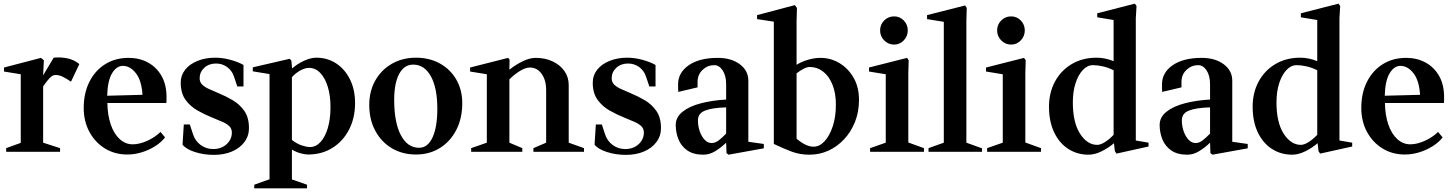

<svg xmlns="http://www.w3.org/2000/svg" viewBox="-20 -834 7991 1055"><path d="M14 0V-20L94 -49V-426L2 -441V-463L205 -516L221 -503L217 -420L275 -517Q305 -521 344.5 -514.5Q384 -508 416 -482L370 -385Q346 -402 325.5 -412Q305 -422 285 -422Q269 -422 254 -406.5Q239 -391 219 -362Q218 -360 217 -359V-50L310 -20V0Z M679 15Q611 15 557 -18Q503 -51 471.5 -109Q440 -167 440 -241Q440 -322 471 -384Q502 -446 557.5 -481Q613 -516 687 -516Q746 -516 793 -490.5Q840 -465 867.5 -417Q895 -369 895 -300Q895 -293 895 -284.5Q895 -276 894 -268H570Q571 -201 588.5 -150Q606 -99 637.5 -70Q669 -41 709 -41Q746 -41 788.5 -60Q831 -79 862 -109L887 -79Q866 -52 832 -30.5Q798 -9 758.5 3Q719 15 679 15ZM655 -472Q620 -472 595.5 -431Q571 -390 569 -308L763 -313Q758 -392 726.5 -432Q695 -472 655 -472Z M1155 17Q1100 17 1051.5 1.5Q1003 -14 983 -39L990 -150H1023L1041 -95Q1053 -59 1083 -37Q1113 -15 1151 -15Q1196 -15 1225 -41.5Q1254 -68 1254 -106Q1254 -128 1238.5 -142Q1223 -156 1198.5 -166Q1174 -176 1146 -188Q1106 -204 1066 -226.5Q1026 -249 999.5 -285.5Q973 -322 973 -380Q973 -420 997.5 -451Q1022 -482 1065.5 -499.5Q1109 -517 1163 -517Q1203 -517 1245.5 -505.5Q1288 -494 1318 -477V-359H1284L1265 -415Q1254 -447 1227.5 -466Q1201 -485 1167 -485Q1128 -485 1102.5 -461.5Q1077 -438 1077 -404Q1077 -382 1092 -368Q1107 -354 1130.5 -344Q1154 -334 1181 -322Q1220 -306 1258.5 -283.5Q1297 -261 1322.5 -224.5Q1348 -188 1348 -130Q1348 -87 1323 -53.5Q1298 -20 1254.5 -1.5Q1211 17 1155 17Z M1672 15Q1656 15 1632 8.5Q1608 2 1584 -12V152L1667 181V201H1377V181L1461 151V-427L1369 -442V-464L1572 -511L1581 -501L1585 -458Q1615 -484 1651.5 -500.5Q1688 -517 1718 -517Q1780 -517 1828 -485Q1876 -453 1903.5 -397Q1931 -341 1931 -268Q1931 -185 1897.5 -121Q1864 -57 1806 -21Q1748 15 1672 15ZM1678 -461Q1656 -461 1630.5 -447Q1605 -433 1584 -410V-65Q1611 -44 1638 -35Q1665 -26 1683 -26Q1716 -26 1741.5 -54Q1767 -82 1781.5 -131.5Q1796 -181 1796 -245Q1796 -309 1781 -357.5Q1766 -406 1739.5 -433.5Q1713 -461 1678 -461Z M2266 15Q2191 15 2133 -19.5Q2075 -54 2042 -115.5Q2009 -177 2009 -257Q2009 -333 2042 -391.5Q2075 -450 2133 -483.5Q2191 -517 2266 -517Q2340 -517 2397.5 -485Q2455 -453 2487.5 -396.5Q2520 -340 2520 -267Q2520 -184 2487.5 -120.5Q2455 -57 2397.5 -21Q2340 15 2266 15ZM2283 -22Q2330 -22 2356.5 -78.5Q2383 -135 2383 -236Q2383 -351 2347.5 -415Q2312 -479 2250 -479Q2201 -479 2173.5 -428Q2146 -377 2146 -285Q2146 -161 2182.5 -91.5Q2219 -22 2283 -22Z M2569 0V-20L2655 -50V-426L2563 -441V-463L2772 -516L2780 -506L2779 -451Q2811 -477 2850.5 -496.5Q2890 -516 2923 -516Q2976 -516 3017 -496.5Q3058 -477 3081.5 -443.5Q3105 -410 3105 -366V-50L3189 -20V0H2911V-20L2981 -50V-338Q2981 -394 2956 -428.5Q2931 -463 2892 -463Q2867 -463 2836 -443.5Q2805 -424 2779 -398V-50L2850 -20V0Z M3419 17Q3364 17 3315.5 1.5Q3267 -14 3247 -39L3254 -150H3287L3305 -95Q3317 -59 3347 -37Q3377 -15 3415 -15Q3460 -15 3489 -41.5Q3518 -68 3518 -106Q3518 -128 3502.5 -142Q3487 -156 3462.5 -166Q3438 -176 3410 -188Q3370 -204 3330 -226.5Q3290 -249 3263.5 -285.5Q3237 -322 3237 -380Q3237 -420 3261.5 -451Q3286 -482 3329.5 -499.5Q3373 -517 3427 -517Q3467 -517 3509.5 -505.5Q3552 -494 3582 -477V-359H3548L3529 -415Q3518 -447 3491.5 -466Q3465 -485 3431 -485Q3392 -485 3366.5 -461.5Q3341 -438 3341 -404Q3341 -382 3356 -368Q3371 -354 3394.5 -344Q3418 -334 3445 -322Q3484 -306 3522.5 -283.5Q3561 -261 3586.5 -224.5Q3612 -188 3612 -130Q3612 -87 3587 -53.5Q3562 -20 3518.5 -1.5Q3475 17 3419 17Z M3845 16Q3790 16 3756.5 -7.5Q3723 -31 3708 -68.5Q3693 -106 3693 -147Q3693 -190 3730.5 -220Q3768 -250 3831.5 -266.5Q3895 -283 3970 -287V-371Q3970 -418 3951 -447Q3932 -476 3905 -476Q3868 -476 3841 -450.5Q3814 -425 3813 -387Q3813 -376 3813 -367.5Q3813 -359 3813 -354L3707 -329Q3706 -338 3706 -349Q3706 -360 3706 -371Q3706 -435 3764.5 -475.5Q3823 -516 3924 -516Q3998 -516 4045 -481Q4092 -446 4092 -391V-55L4177 -43V-19L3983 16L3972 7L3970 -50Q3941 -22 3909.5 -3Q3878 16 3845 16ZM3891 -48Q3910 -48 3929 -62.5Q3948 -77 3970 -100V-244Q3894 -242 3854.5 -226.5Q3815 -211 3815 -173Q3815 -141 3825 -112.5Q3835 -84 3852 -66Q3869 -48 3891 -48Z M4428 16Q4376 16 4332.5 0Q4289 -16 4232 -43V-715L4140 -729V-751L4348 -806L4359 -790L4357 -718V-478Q4384 -495 4419.5 -505.5Q4455 -516 4489 -516Q4545 -516 4593 -487Q4641 -458 4670.5 -406.5Q4700 -355 4700 -286Q4700 -219 4678 -164Q4656 -109 4618 -68.5Q4580 -28 4531.5 -6Q4483 16 4428 16ZM4451 -28Q4483 -28 4510.5 -57.5Q4538 -87 4555.5 -139Q4573 -191 4573 -259Q4573 -323 4554 -369.5Q4535 -416 4502.5 -441Q4470 -466 4429 -466Q4415 -466 4395.5 -456Q4376 -446 4357 -431V-72Q4380 -52 4404 -40Q4428 -28 4451 -28Z M4761 0V-20L4847 -50V-426L4755 -441V-463L4964 -516L4973 -503L4971 -431V-51L5057 -20V0ZM4893 -589Q4861 -589 4838.5 -612Q4816 -635 4816 -667Q4816 -699 4838.5 -721.5Q4861 -744 4893 -744Q4924 -744 4946 -721.5Q4968 -699 4968 -667Q4968 -635 4946 -612Q4924 -589 4893 -589Z M5082 0V-20L5166 -50V-714L5074 -729V-751L5283 -804L5292 -791L5290 -718V-50L5376 -19V0Z M5404 0V-20L5490 -50V-426L5398 -441V-463L5607 -516L5616 -503L5614 -431V-51L5700 -20V0ZM5536 -589Q5504 -589 5481.5 -612Q5459 -635 5459 -667Q5459 -699 5481.5 -721.5Q5504 -744 5536 -744Q5567 -744 5589 -721.5Q5611 -699 5611 -667Q5611 -635 5589 -612Q5567 -589 5536 -589Z M6115 10 6106 -3 6101 -47Q6069 -20 6032 -2Q5995 16 5961 16Q5899 16 5849.5 -16Q5800 -48 5772 -107.5Q5744 -167 5744 -248Q5744 -325 5777 -386Q5810 -447 5869 -482Q5928 -517 6006 -517Q6052 -517 6099 -498V-724L6009 -739V-761L6216 -814L6225 -801L6221 -734V-62L6291 -50V-29ZM6009 -38Q6027 -38 6051 -53Q6075 -68 6099 -93V-448Q6069 -463 6039.5 -469.5Q6010 -476 5986 -476Q5955 -476 5930 -449.5Q5905 -423 5890 -377Q5875 -331 5875 -271Q5875 -161 5914.5 -99.5Q5954 -38 6009 -38Z M6504 16Q6449 16 6415.5 -7.5Q6382 -31 6367 -68.5Q6352 -106 6352 -147Q6352 -190 6389.5 -220Q6427 -250 6490.5 -266.5Q6554 -283 6629 -287V-371Q6629 -418 6610 -447Q6591 -476 6564 -476Q6527 -476 6500 -450.5Q6473 -425 6472 -387Q6472 -376 6472 -367.5Q6472 -359 6472 -354L6366 -329Q6365 -338 6365 -349Q6365 -360 6365 -371Q6365 -435 6423.5 -475.5Q6482 -516 6583 -516Q6657 -516 6704 -481Q6751 -446 6751 -391V-55L6836 -43V-19L6642 16L6631 7L6629 -50Q6600 -22 6568.5 -3Q6537 16 6504 16ZM6550 -48Q6569 -48 6588 -62.5Q6607 -77 6629 -100V-244Q6553 -242 6513.5 -226.5Q6474 -211 6474 -173Q6474 -141 6484 -112.5Q6494 -84 6511 -66Q6528 -48 6550 -48Z M7234 10 7225 -3 7220 -47Q7188 -20 7151 -2Q7114 16 7080 16Q7018 16 6968.5 -16Q6919 -48 6891 -107.5Q6863 -167 6863 -248Q6863 -325 6896 -386Q6929 -447 6988 -482Q7047 -517 7125 -517Q7171 -517 7218 -498V-724L7128 -739V-761L7335 -814L7344 -801L7340 -734V-62L7410 -50V-29ZM7128 -38Q7146 -38 7170 -53Q7194 -68 7218 -93V-448Q7188 -463 7158.5 -469.5Q7129 -476 7105 -476Q7074 -476 7049 -449.5Q7024 -423 7009 -377Q6994 -331 6994 -271Q6994 -161 7033.5 -99.5Q7073 -38 7128 -38Z M7699 15Q7631 15 7577 -18Q7523 -51 7491.5 -109Q7460 -167 7460 -241Q7460 -322 7491 -384Q7522 -446 7577.5 -481Q7633 -516 7707 -516Q7766 -516 7813 -490.5Q7860 -465 7887.5 -417Q7915 -369 7915 -300Q7915 -293 7915 -284.5Q7915 -276 7914 -268H7590Q7591 -201 7608.5 -150Q7626 -99 7657.5 -70Q7689 -41 7729 -41Q7766 -41 7808.5 -60Q7851 -79 7882 -109L7907 -79Q7886 -52 7852 -30.5Q7818 -9 7778.5 3Q7739 15 7699 15ZM7675 -472Q7640 -472 7615.5 -431Q7591 -390 7589 -308L7783 -313Q7778 -392 7746.5 -432Q7715 -472 7675 -472Z"/></svg>

Font: Wittgenstein Semibold
Style: Regular
Weight: 600
Designer: Jörg Drees
Foundry: Jörg Drees
Version: Version 1.303; ttfautohint (v1.8.4.7-5d5b)